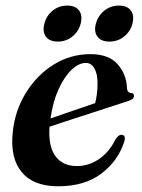

<svg xmlns="http://www.w3.org/2000/svg" viewBox="-20 -657 508 688"><path d="M425.5 -150Q403.5 -81 343.5 -35.2Q283.5 10.5 188 10.5Q100 10.5 58 -40Q16 -90.5 25.5 -182Q33 -259 72 -323Q111 -387 171.5 -425Q232 -463 304 -463Q369.5 -463 401.2 -427.2Q433 -391.5 435 -342Q435.5 -325 449.5 -324Q460 -323 460 -314Q460.5 -308.5 455.8 -303.5Q451 -298.5 438 -294.5Q422.5 -289.5 389.5 -278.8Q356.5 -268 315 -254.5Q273.5 -241 231.8 -227.5Q190 -214 157.5 -203Q152.5 -134 178.2 -98Q204 -62 255.5 -62Q298 -62 334.8 -87Q371.5 -112 395 -159.5Q406 -175 415.5 -174Q432 -173.5 425.5 -150ZM287.5 -431.5Q262 -431.5 236 -406.5Q210 -381.5 189.8 -337Q169.5 -292.5 161 -232.5Q199.5 -246 245 -261.5Q290.5 -277 321 -287.5Q324.5 -301 327 -318.8Q329.5 -336.5 329.5 -359.5Q329.5 -391.5 318.5 -411.5Q307.5 -431.5 287.5 -431.5ZM187 -508Q157.5 -508 144.5 -525.8Q131.5 -543.5 139 -572Q146.5 -601.5 169 -619.2Q191.5 -637 221 -637Q250.5 -637 263.5 -619.2Q276.5 -601.5 269 -572Q261.5 -544 239.2 -526Q217 -508 187 -508ZM372 -508Q342.5 -508 329.2 -525.8Q316 -543.5 323.5 -572Q331.5 -601 354 -619Q376.5 -637 406 -637Q436 -637 449 -619.2Q462 -601.5 454.5 -572Q447 -544 424.5 -526Q402 -508 372 -508Z"/></svg>

Font: Fraunces 72pt SemiBold
Style: Italic
Weight: 600
Italic angle: -16°
Version: Version 1.000;[b76b70a41]